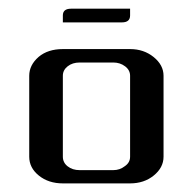

<svg xmlns="http://www.w3.org/2000/svg" viewBox="-20 -426 448 446"><path d="M47.9 -62V-250Q47.9 -274.9 69.8 -293.9Q91.3 -312 126 -312H282.2Q314 -312 336.9 -293.5Q359.9 -274.9 359.9 -250V-62Q359.9 -36.6 336.9 -18.1Q314.5 0 282.2 0H126Q92.8 0 70.3 -18.1Q47.9 -36.1 47.9 -62ZM126 -62Q126 -48.3 137.2 -39.6Q148.4 -30.8 165 -30.8H243.2Q258.3 -30.8 270 -40Q282.2 -48.3 282.2 -62V-250Q282.2 -263.2 270.5 -272Q258.8 -280.8 243.2 -280.8H165Q148.4 -280.8 137.2 -272Q126 -263.2 126 -250ZM126 -374V-390.1Q126 -405.8 145 -405.8H282.2V-390.1Q282.2 -374 263.2 -374Z"/></svg>

Font: Hhenum
Style: Regular
Weight: 400
Designer: T. Christopher White
Version: Version 1.0